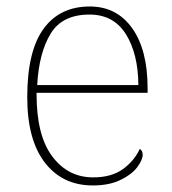

<svg xmlns="http://www.w3.org/2000/svg" viewBox="-20 -562 529 592"><path d="M266.1 9.8Q172.9 9.8 118.4 -60.5Q64 -130.9 64 -262.2Q64 -403.8 114 -472.9Q164.1 -542 256.8 -542Q339.8 -542 387.5 -475.1Q435.1 -408.2 435.1 -290V-275.9H92.8V-271Q92.8 -144.5 140.6 -80.6Q189 -15.1 267.1 -15.1Q323.7 -15.1 358.9 -40.5Q394 -65.9 411.1 -103Q419.9 -97.2 419.9 -85Q419.9 -68.4 402.3 -45.4Q384.8 -22.9 350.3 -6.6Q315.9 9.8 266.1 9.8ZM94.7 -299.8H406.7Q405.8 -397 367.9 -457Q330.1 -517.1 255.9 -517.1Q171.9 -517.1 136 -458Q100.1 -398.9 94.7 -299.8Z"/></svg>

Font: Koh Santepheap Thin
Style: Regular
Weight: 100
Designer: Danh Hong
Version: Version 2.002; ttfautohint (v1.8.3)